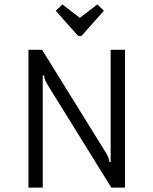

<svg xmlns="http://www.w3.org/2000/svg" viewBox="-20 -851 696 871"><path d="M109 -625H171L450 -175Q453 -170 461.5 -156Q470 -142 472.5 -134Q475 -126 476 -116H482V-625H547V0H485L206 -450Q203 -455 194.5 -469Q186 -483 183.5 -491Q181 -499 180 -509H174V0H109ZM342 -770 422 -831 451 -802 354 -693Q350 -688 346 -688H338Q334 -688 330 -693L233 -802L263 -831Z"/></svg>

Font: Changa ExtraLight
Style: Regular
Weight: 275
Designer: Eduardo Rodriguez Tunni
Foundry: Eduardo Rodriguez Tunni
Version: Version 2.002; ttfautohint (v1.5) -l 8 -r 50 -G 200 -x 14 -H